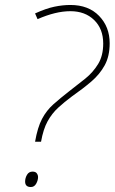

<svg xmlns="http://www.w3.org/2000/svg" viewBox="-20 -744 461 772"><path d="M121 -174Q131 -232 149 -266Q167 -300 194.5 -324.5Q222 -349 258 -377Q292 -403 323 -428Q354 -453 374.5 -486.5Q395 -520 395 -569Q395 -628 358.5 -663.5Q322 -699 263 -699Q204 -699 131 -667L121 -690Q165 -710 198.5 -717Q232 -724 263 -724Q336 -724 378.5 -680Q421 -636 421 -570Q421 -518 401 -481.5Q381 -445 347 -416Q313 -387 270 -357Q239 -334 214 -311Q189 -288 171.5 -256.5Q154 -225 145 -174ZM104 8Q81 8 81 -14Q81 -28 88.5 -41Q96 -54 111 -54Q123 -54 128 -47Q133 -40 133 -32Q133 -19 125.5 -5.5Q118 8 104 8Z"/></svg>

Font: Noto Sans Thin
Style: Italic
Weight: 100
Italic angle: -12°
Designer: Monotype Design Team
Foundry: Monotype Imaging Inc.
Version: Version 2.013; ttfautohint (v1.8.4.7-5d5b)